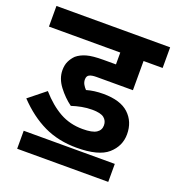

<svg xmlns="http://www.w3.org/2000/svg" viewBox="-118 -717 754 822"><g transform="rotate(20 259.0 -306.0)"><path d="M296 -257Q272 -257 248.5 -252.5Q225 -248 204 -241Q171 -265 144.5 -300Q118 -335 118 -373Q118 -396 126 -413Q134 -430 148 -444Q166 -459 192.5 -466.5Q219 -474 268 -474H325V-528H0V-622H518V-528H431V-395H265Q244 -395 233 -389.5Q222 -384 222 -368Q222 -356 228 -345.5Q234 -335 242 -327Q259 -332 278 -334.5Q297 -337 318 -337Q396 -337 434 -301.5Q472 -266 472 -209Q472 -155 430 -118Q388 -81 288 -81Q205 -81 139 -112.5Q73 -144 14 -206L90 -267Q134 -217 180.5 -191Q227 -165 285 -165Q329 -165 347.5 -177Q366 -189 366 -211Q366 -232 350.5 -244.5Q335 -257 296 -257ZM51 -72H466V10H51Z"/></g></svg>

Font: Noto Sans Devanagari Condensed SemiBold
Style: Regular
Weight: 600
Width: 3
Designer: Jelle Bosma - Monotype Design Team
Foundry: Monotype Imaging Inc.
Version: Version 2.004; ttfautohint (v1.8.4.7-5d5b)